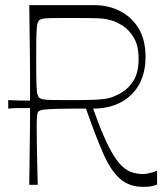

<svg xmlns="http://www.w3.org/2000/svg" viewBox="-20 -720 640 748"><path d="M94 0Q95 -74 95.5 -120.5Q96 -167 96.5 -197.5Q97 -228 97 -251Q97 -274 97 -299Q76 -299 54.5 -299Q33 -299 12 -297V-330Q33 -329 54.5 -328.5Q76 -328 97 -328V-350Q97 -383 97 -406.5Q97 -430 97 -452.5Q97 -475 96.5 -505.5Q96 -536 95.5 -582Q95 -628 94 -700H347Q403 -700 448.5 -676.5Q494 -653 520.5 -608.5Q547 -564 547 -499Q547 -436 522 -391Q497 -346 451 -321.5Q405 -297 343 -297Q372 -214 396.5 -163Q421 -112 443 -86Q465 -60 488 -51Q511 -42 537 -42Q545 -42 555 -44Q565 -46 574.5 -48.5Q584 -51 592 -55V-1Q583 3 570.5 5.5Q558 8 538 8Q483 8 447 -24Q411 -56 381.5 -123.5Q352 -191 315 -297Q242 -297 204 -296Q166 -295 151 -293Q136 -291 130 -286Q126 -282 124.5 -270.5Q123 -259 123 -224Q123 -203 123.5 -165.5Q124 -128 125 -84Q126 -40 127 0ZM121 -490Q121 -425 122 -393.5Q123 -362 126 -352Q129 -342 134 -338Q139 -335 148.5 -333Q158 -331 182 -330.5Q206 -330 253 -330Q319 -330 352 -331.5Q385 -333 405 -338Q428 -344 455 -360Q482 -376 501 -407.5Q520 -439 520 -490Q520 -542 501.5 -573Q483 -604 457.5 -620Q432 -636 409 -642Q395 -646 378.5 -647.5Q362 -649 332.5 -649.5Q303 -650 253 -650Q206 -650 182 -649.5Q158 -649 148.5 -647.5Q139 -646 134 -642Q129 -639 126 -628.5Q123 -618 122 -587.5Q121 -557 121 -490Z"/></svg>

Font: Ojuju Light
Style: Regular
Weight: 300
Designer: Chisaokwu Joboson, Mirko Velimirovic
Foundry: Udi Foundry
Version: Version 1.000